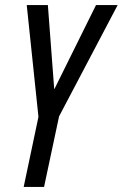

<svg xmlns="http://www.w3.org/2000/svg" viewBox="-20 -734 482 754"><path d="M73 0H153L212 -277L442 -714H357L193 -383L168 -714H85L131 -275Z"/></svg>

Font: Noto Sans ExtraCondensed
Style: Italic
Weight: 400
Width: 2
Italic angle: -12°
Designer: Monotype Design Team
Foundry: Monotype Imaging Inc.
Version: Version 2.013